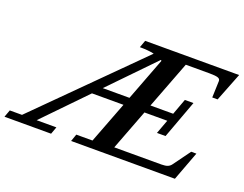

<svg xmlns="http://www.w3.org/2000/svg" viewBox="-176 -864 1354 1066"><g transform="rotate(20 500.5 -331.5)"><path d="M-72.3 0 -56.6 -43H15.6L586.4 -612.3Q553.7 -620.1 502 -620.1L517.6 -663.1H1072.8L1006.8 -495.1H975.1L978.5 -592.8Q979 -606 964.8 -610.8Q950.7 -615.7 914.6 -615.7H774.9L668 -335.9H802.2L836.9 -430.2H887.7L804.7 -205.1H753.9L784.7 -288.1H649.9L558.6 -48.8H837.9Q860.4 -48.8 873.8 -54.2Q887.2 -59.6 896.5 -73.2L968.3 -171.9H999L934.6 0H321.3L336.4 -43H432.1L525.9 -288.1H339.8L102.1 -43H218.8L203.1 0ZM640.6 -589.8Q636.2 -592.8 635.7 -593.3L386.2 -335.9H543.9Z"/></g></svg>

Font: Elstob 6pt SemiBold
Style: Italic
Weight: 600
Italic angle: -20°
Designer: Peter S. Baker
Version: Version 1.015